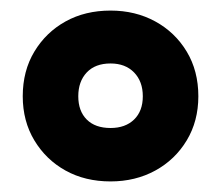

<svg xmlns="http://www.w3.org/2000/svg" viewBox="-20 -744 418 363"><path d="M189 -401Q141 -401 104 -421.5Q67 -442 45 -478.5Q23 -515 23 -562Q23 -610 45 -646.5Q67 -683 104 -703.5Q141 -724 189 -724Q236 -724 273.5 -703.5Q311 -683 333 -646.5Q355 -610 355 -562Q355 -515 333 -478.5Q311 -442 273.5 -421.5Q236 -401 189 -401ZM189 -502Q217 -502 233.5 -518Q250 -534 250 -562Q250 -590 233.5 -607Q217 -624 189 -624Q160 -624 144 -607Q128 -590 128 -562Q128 -534 144 -518Q160 -502 189 -502Z"/></svg>

Font: Noto Sans Kannada Condensed Black
Style: Regular
Weight: 900
Width: 3
Designer: Jelle Bosma - Monotype Design Team
Foundry: Monotype Imaging Inc.
Version: Version 2.005; ttfautohint (v1.8.4.7-5d5b)